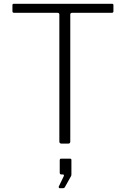

<svg xmlns="http://www.w3.org/2000/svg" viewBox="-20 -762 668 1019"><path d="M46 -734Q46 -738 47.5 -740Q49 -742 54 -742H574Q579 -742 580.5 -740Q582 -738 582 -734V-702Q582 -694 573 -694H363Q353 -694 353 -685V-11Q353 0 343 0H306Q295 0 295 -11V-685Q295 -694 285 -694H55Q46 -694 46 -702ZM297 237Q294 237 292.5 234Q291 231 292 228L318 174Q320 169 319 166.5Q318 164 314 164H306Q297 164 297 154V89Q297 80 304 80H352Q359 80 359 87V164Q359 165 358.5 167.5Q358 170 358 171L325 230Q323 234 320 235.5Q317 237 310 237Z"/></svg>

Font: Libre Franklin ExtraLight
Style: Regular
Weight: 250
Designer: Pablo Impallari, Rodrigo Fuenzalida, Nhung Nguyen
Foundry: Impallari Type
Version: Version 3.000